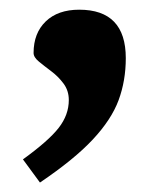

<svg xmlns="http://www.w3.org/2000/svg" viewBox="-20 -198 344 406"><path d="M28.5 139Q82.5 100 104 72.5Q125.5 45 125.5 13.5Q125.5 -6.5 114.2 -21.5Q103 -36.5 88.2 -47.5Q73.5 -58.5 62.2 -67.8Q51 -77 51 -86Q51 -128 76.8 -152.8Q102.5 -177.5 147.5 -177.5Q246 -177.5 246 -75Q246 -27.5 230.8 13.8Q215.5 55 176.2 97Q137 139 64.5 188Z"/></svg>

Font: Newsreader Caption SemiBold
Style: Regular
Weight: 600
Designer: Hugues Gentile
Foundry: Production Type
Version: Version 1.001